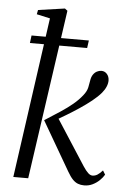

<svg xmlns="http://www.w3.org/2000/svg" viewBox="-57 -854 594 906"><g transform="rotate(5 240.5 -401.0)"><path d="M40 0 147 -760.5 83.5 -774.5 87.5 -795 213.5 -813 226 -803.5 110.5 0ZM376 10.5Q360 10.5 346.8 5.5Q333.5 0.5 321.5 -12Q309.5 -24.5 296 -48L161.5 -279.5Q202.5 -305.5 234.8 -326.8Q267 -348 292 -368.8Q317 -389.5 335.5 -413Q352 -433.5 355.8 -452.8Q359.5 -472 361.5 -484Q364 -501.5 371.5 -512.8Q379 -524 389.5 -529.5Q400 -535 411 -535Q426.5 -535 437 -523.2Q447.5 -511.5 448 -493.5Q448.5 -480 442 -464Q435.5 -448 422.5 -432.5Q406 -413 379.8 -392Q353.5 -371 323.5 -351Q293.5 -331 265.2 -314Q237 -297 217 -285.5L220.5 -305L366.5 -79Q380 -58.5 390.5 -48.8Q401 -39 411 -39Q423.5 -39 434.2 -45.5Q445 -52 459 -67.5L470.5 -48.5Q462.5 -34.5 448.5 -21Q434.5 -7.5 416.2 1.5Q398 10.5 376 10.5ZM67.5 -672.5H339L334 -636.5H63Z"/></g></svg>

Font: Merriweather 96pt Light
Style: Italic
Weight: 300
Italic angle: -7.8°
Version: Version 2.101